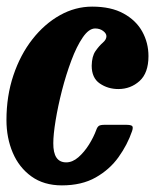

<svg xmlns="http://www.w3.org/2000/svg" viewBox="-20 -550 469 580"><path d="M428.5 -380.5Q428.5 -329.5 401.5 -305.2Q374.5 -281 337.5 -281Q306 -281 281.5 -297.8Q257 -314.5 257 -351.5Q257.5 -380 268.5 -395.8Q279.5 -411.5 290.5 -421Q301.5 -430.5 301.5 -440.5Q301.5 -449 291.5 -456.5Q281.5 -464 267.5 -464Q248.5 -464 230 -437Q211.5 -410 195.5 -367.2Q179.5 -324.5 167.2 -276.8Q155 -229 148 -186.2Q141 -143.5 141 -117.5Q140.5 -59.5 180 -59.5Q199 -59.5 216.8 -75Q234.5 -90.5 248.8 -113.2Q263 -136 271 -158Q274 -166.5 278.8 -169.8Q283.5 -173 297 -173H360Q375 -173 379 -169.5Q383 -166 379 -154Q365 -113 338.2 -75.5Q311.5 -38 269.2 -14Q227 10 167 10Q112.5 10 75 -17Q37.5 -44 18.5 -88.8Q-0.5 -133.5 -0.5 -187.5Q-0.5 -260 20.5 -322.5Q41.5 -385 78 -431.5Q114.5 -478 161 -504Q207.5 -530 258.5 -530Q315.5 -530 353.2 -509.2Q391 -488.5 409.8 -454.5Q428.5 -420.5 428.5 -380.5Z"/></svg>

Font: Besley* Condensed
Style: Bold Italic
Weight: 700
Width: 3
Italic angle: -13°
Designer: Owen Earl
Foundry: indestructible type*
Version: Version 3.000; ttfautohint (v1.8.3)